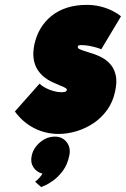

<svg xmlns="http://www.w3.org/2000/svg" viewBox="-20 -534 516 787"><path d="M124 211 149 233Q148 233 162.5 227Q177 221 197.5 206.5Q218 192 237 167Q256 142 264 104Q271 72 253.5 49Q236 26 205 26Q172 26 144.5 49Q117 72 110 104Q104 131 116.5 151Q129 171 154 178Q150 185 143 193Q136 201 124 211ZM395 -332 476 -467Q462 -479 440 -490Q418 -501 391.5 -507.5Q365 -514 335 -514Q291 -514 255 -502.5Q219 -491 192 -469.5Q165 -448 147 -418.5Q129 -389 121 -352Q114 -318 118 -292.5Q122 -267 133.5 -249Q145 -231 160.5 -218.5Q176 -206 193 -198Q210 -190 224 -184.5Q238 -179 246.5 -174.5Q255 -170 254 -165Q253 -162 251 -160Q249 -158 246 -157.5Q243 -157 239.5 -156.5Q236 -156 231 -156Q216 -156 198.5 -161Q181 -166 166 -174Q151 -182 142 -191L41 -77Q73 -33 119.5 -9Q166 15 221 15Q256 15 293 4Q330 -7 362.5 -28.5Q395 -50 419 -83Q443 -116 452 -160Q460 -197 455 -222.5Q450 -248 436.5 -265.5Q423 -283 405 -294Q387 -305 368 -311.5Q349 -318 332.5 -323Q316 -328 307 -332Q298 -336 299 -343Q299 -345 300 -346Q301 -347 303 -348Q305 -349 308 -349Q311 -349 315 -349Q330 -349 346 -346Q362 -343 375.5 -339Q389 -335 395 -332Z"/></svg>

Font: Advent Pro Black
Style: Italic
Weight: 900
Italic angle: -12°
Version: Version 3.000